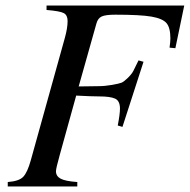

<svg xmlns="http://www.w3.org/2000/svg" viewBox="-20 -673 685 693"><path d="M645 -653 613 -499 592 -501Q595 -523 595 -534Q595 -573 581 -589.5Q567 -606 527 -613Q487 -620 396 -620Q361 -620 347 -613.5Q333 -607 328 -588L264 -361Q313 -362 335.5 -362Q358 -362 384 -366.5Q410 -371 418.5 -374.5Q427 -378 441 -391.5Q455 -405 461 -416.5Q467 -428 480 -455L498 -450L422 -215L405 -220Q413 -261 413 -281Q413 -309 395.5 -317Q378 -325 338 -325Q310 -325 255 -328L196 -115Q182 -65 182 -55Q182 -37 199 -28Q216 -19 259 -16V0H8V-16Q49 -19 64 -35Q79 -51 91 -94L214 -536Q224 -572 224 -597Q224 -618 210.5 -625.5Q197 -633 148 -637V-653Z"/></svg>

Font: STIX
Style: Italic
Weight: 400
Italic angle: -16.33°
Designer: MicroPress Inc., with final additions and corrections provided by Coen Hoffman, Elsevier (retired)
Version: Version 1.1.1